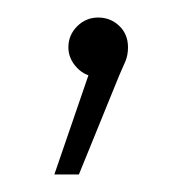

<svg xmlns="http://www.w3.org/2000/svg" viewBox="-20 -81 220 219"><path d="M94 7Q78 7 68 -3.5Q58 -14 58 -27Q58 -41 68 -51Q78 -61 92 -61Q106 -61 116 -51.5Q126 -42 126 -27Q126 -18 123 -11Q120 -4 116 5L70 118H42L87 -13Z"/></svg>

Font: Alexandria ExtraLight
Style: Regular
Weight: 250
Designer: Mohamed Gaber
Foundry: Kief Type Foundry
Version: Version 5.100